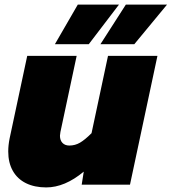

<svg xmlns="http://www.w3.org/2000/svg" viewBox="-20 -807 750 839"><path d="M242 -214Q242 -194 253 -182.5Q264 -171 283 -171Q308 -171 329.5 -183.5Q351 -196 380 -225L452 -563H668L548 0H337L346 -57Q263 12 182 12Q131 12 93.5 -6.5Q56 -25 36 -60.5Q16 -96 16 -145Q16 -172 22 -202L99 -563H315L244 -230Q242 -218 242 -214ZM320 -787H500L368 -614H220ZM530 -787H710L567 -614H419Z"/></svg>

Font: Azeret Mono Black
Style: Italic
Weight: 900
Italic angle: -12°
Designer: Martin Vácha
Foundry: Displaay
Version: Version 1.000; Glyphs 3.0.3, build 3074